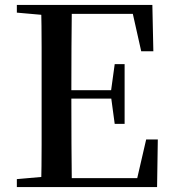

<svg xmlns="http://www.w3.org/2000/svg" viewBox="-20 -755 700 775"><path d="M48 0V-32L195 -45H208V0ZM146 0Q148 -85 148 -170.5Q148 -256 148 -342V-393Q148 -479 148 -564.5Q148 -650 146 -735H270Q269 -651 268.5 -564Q268 -477 268 -384V-359Q268 -261 268.5 -173.5Q269 -86 270 0ZM208 0V-36H587L527 -6L570 -192H617L614 0ZM208 -357V-391H452V-357ZM443 -255 428 -366V-387L443 -496H483V-255ZM48 -704V-735H208V-691H195ZM550 -548 509 -731 568 -699H208V-735H595L599 -548Z"/></svg>

Font: Noto Serif SC ExtraLight SemiBold
Style: Regular
Weight: 600
Version: Version 2.002-H1;hotconv 1.1.0;makeotfexe 2.6.0